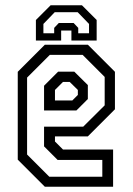

<svg xmlns="http://www.w3.org/2000/svg" viewBox="-20 -710 504 730"><path d="M314 -540 417 -437V-294.5L314 -191.5H189V-172L219.5 -141.5H410V0H150.5L47.5 -103V-437L150.5 -540ZM294 -501.5H169.5L83 -415V-122.5L167.5 -38H369V-102H199L147.5 -153.5V-228.5H296.5L378 -309.5V-417.5ZM262.5 -437.5 314 -386.5V-333.5L270.5 -290H147.5V-384L201 -437.5ZM245 -398.5H219.5L189 -368V-328H255L276 -349V-368ZM291.5 -690 347.5 -634V-556H251.5V-594H212.5V-556H116.5V-634L172.5 -690ZM275.5 -663.5H188L145 -619V-583.5H186V-604L203.5 -622.5H260L277.5 -604V-583.5H318.5V-619Z"/></svg>

Font: Tourney Condensed
Style: Regular
Weight: 400
Width: 3
Designer: Tyler Finck
Foundry: Etcetera Type Co
Version: Version 1.010; ttfautohint (v1.8.3)